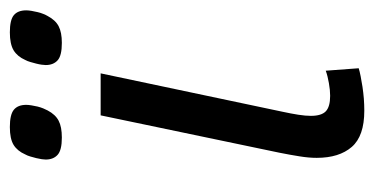

<svg xmlns="http://www.w3.org/2000/svg" viewBox="-202 -532 749 384"><g transform="rotate(-90 172.0 -339.5)"><path d="M228 3.9Q221.7 5.9 211.9 7.8Q202.1 9.8 190.7 11.5Q179.2 13.2 167 14.2Q154.8 15.1 143.1 15.1Q92.3 15.1 70.6 -10Q48.8 -35.2 48.8 -80.1Q48.8 -95.7 51.8 -114.3Q54.7 -132.8 59.1 -154.8L133.8 -512.2H217.8L141.1 -148.9Q137.2 -130.9 135 -116.7Q132.8 -102.5 132.8 -91.8Q132.8 -70.8 141.8 -62Q150.9 -53.2 172.9 -53.2Q184.1 -53.2 198.2 -55.7Q212.4 -58.1 223.1 -62ZM154.8 -661.1Q154.8 -656.7 153.8 -650.6Q152.8 -644.5 151.4 -638.4Q149.9 -632.3 147.7 -627Q145.5 -621.6 143.6 -618.2Q135.3 -602.5 123 -596.2Q110.8 -589.8 89.4 -589.8Q64 -589.8 54.7 -598.4Q45.4 -606.9 45.4 -622.1Q45.4 -625 46.1 -630.1Q46.9 -635.3 48.3 -641.1Q49.8 -647 51.5 -652.8Q53.2 -658.7 55.7 -663.1Q62.5 -678.7 74.7 -686.3Q86.9 -693.8 110.4 -693.8Q135.3 -693.8 145 -685.8Q154.8 -677.7 154.8 -661.1ZM343.8 -661.1Q343.8 -656.7 342.8 -650.6Q341.8 -644.5 340.3 -638.4Q338.9 -632.3 336.7 -627Q334.5 -621.6 332.5 -618.2Q324.2 -602.5 312 -596.2Q299.8 -589.8 278.8 -589.8Q252.9 -589.8 243.7 -598.4Q234.4 -606.9 234.4 -622.1Q234.4 -625 235.1 -630.1Q235.8 -635.3 237.3 -641.1Q238.8 -647 240.5 -652.8Q242.2 -658.7 244.6 -663.1Q251.5 -678.7 263.9 -686.3Q276.4 -693.8 299.8 -693.8Q324.7 -693.8 334.2 -685.8Q343.8 -677.7 343.8 -661.1Z"/></g></svg>

Font: Lorenzo Sans
Style: Italic
Weight: 400
Italic angle: -12°
Foundry: Intel Corporation
Version: Version 1.00; ttfautohint (v1.5)